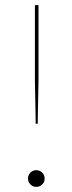

<svg xmlns="http://www.w3.org/2000/svg" viewBox="-20 -720 281 748"><path d="M116 -700H130V-414Q130 -404 129.5 -380Q129 -356 128.5 -327.5Q128 -299 127.5 -274.5Q127 -250 127 -238H119Q119 -253 118.5 -277Q118 -301 117.5 -328Q117 -355 116.5 -378Q116 -401 116 -414ZM89 -24Q89 -38 98.5 -47.5Q108 -57 121 -57Q135 -57 144.5 -47.5Q154 -38 154 -24Q154 -11 144.5 -1.5Q135 8 121 8Q108 8 98.5 -1.5Q89 -11 89 -24Z"/></svg>

Font: Aleo Thin
Style: Regular
Weight: 250
Designer: Alessio Laiso
Foundry: Alessio Laiso
Version: Version 2.001;gftools[0.9.29]